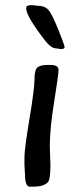

<svg xmlns="http://www.w3.org/2000/svg" viewBox="-20 -742 293 736"><path d="M216.3 -554.2H211.4L194.8 -556.6Q176.3 -556.6 153.3 -585.9Q80.6 -679.7 80.6 -709V-712.4Q80.6 -722.2 100.1 -722.2H104.5L125.5 -719.7Q155.8 -719.7 169.9 -698.5Q184.1 -677.2 205.8 -622.8Q227.5 -568.4 227.5 -561.3Q227.5 -554.2 216.3 -554.2ZM108.9 -26.4H93.8Q75.7 -26.4 75.7 -76.2Q74.7 -85.9 74.7 -91.3L73.7 -111.8V-139.2Q73.7 -170.9 93 -286.6Q112.3 -402.3 112.3 -438.5Q112.3 -474.6 123.8 -483.9Q135.3 -493.2 166 -493.2H171.4Q204.1 -493.2 204.1 -475.6V-470.2Q204.1 -455.1 187.5 -351.3Q170.9 -247.6 170.9 -182.1L173.3 -109.9Q173.3 -53.2 163.1 -43Q146.5 -26.4 108.9 -26.4Z"/></svg>

Font: Averia Sans Libre
Style: Italic
Weight: 400
Italic angle: -7.90001°
Version: Version 1.002